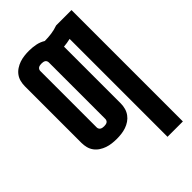

<svg xmlns="http://www.w3.org/2000/svg" viewBox="-279 -843 1158 1158"><g transform="rotate(-45 300.0 -264.0)"><path d="M431 215V-620Q417 -617 402.5 -614.5Q388 -612 374 -611Q374 -611 374 -610.5Q374 -610 374 -609V-126Q374 -106 368.5 -86Q363 -66 351 -49.5Q339 -33 322 -21.5Q305 -10 286 -3.5Q267 3 246.5 5.5Q226 8 206 8Q186 8 165.5 5.5Q145 3 126 -3.5Q107 -10 89.5 -21.5Q72 -33 60 -49.5Q48 -66 43 -86Q38 -106 38 -126V-609Q38 -629 43 -649Q48 -669 60 -685.5Q72 -702 89.5 -713.5Q107 -725 126 -731.5Q145 -738 165.5 -740.5Q186 -743 206 -743Q235 -743 263.5 -737.5Q292 -732 316 -717Q345 -717 374 -721Q403 -725 431 -735H562V215ZM206 -100Q212 -100 218.5 -101Q225 -102 230.5 -105Q236 -108 239 -114Q242 -120 242 -126V-609Q242 -615 239 -621Q236 -627 230.5 -630Q225 -633 218.5 -634Q212 -635 206 -635Q200 -635 193.5 -634Q187 -633 181.5 -630Q176 -627 172.5 -621Q169 -615 169 -609V-126Q169 -120 172.5 -114Q176 -108 181.5 -105Q187 -102 193.5 -101Q200 -100 206 -100Z"/></g></svg>

Font: Iosevka SS04 Heavy Extended
Style: Regular
Weight: 900
Width: 7
Monospace: yes
Designer: Belleve Invis
Foundry: Belleve Invis
Version: Version 19.0.0; ttfautohint (v1.8.4)